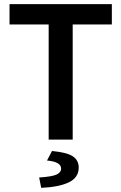

<svg xmlns="http://www.w3.org/2000/svg" viewBox="-20 -674 586 927"><path d="M215 0V-556H26V-654H520V-556H331V0ZM179 233 169 183Q230 179 252.5 169Q275 159 275 140Q275 107 207 101L231 55Q304 62 332 81Q360 100 360 135Q360 183 313 206Q266 229 179 233Z"/></svg>

Font: CV Source Sans Light
Style: Bold
Weight: 600
Designer: Paul D. Hunt
Foundry: Adobe Systems Incorporated
Version: Version 3.001